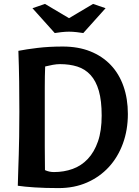

<svg xmlns="http://www.w3.org/2000/svg" viewBox="-20 -950 711 982"><path d="M74 -690Q114 -698 172.5 -705Q231 -712 301 -712Q380 -712 441.5 -687.5Q503 -663 546 -618Q589 -573 611.5 -509Q634 -445 634 -367Q634 -285 608.5 -215.5Q583 -146 536.5 -95.5Q490 -45 425 -16.5Q360 12 280 12Q211 12 157.5 8.5Q104 5 71 0Q72 -48 73.5 -84.5Q75 -121 76 -160.5Q77 -200 78 -251Q79 -302 79 -379Q79 -456 78 -532.5Q77 -609 74 -690ZM287 -622Q270 -622 250.5 -618.5Q231 -615 211 -610Q209 -562 209 -502Q209 -442 209 -356Q209 -267 209 -202Q209 -137 210 -80Q231 -70 256 -70Q307 -70 351.5 -86Q396 -102 429 -137Q462 -172 481 -226.5Q500 -281 500 -359Q500 -435 485.5 -485.5Q471 -536 443 -566.5Q415 -597 375.5 -609.5Q336 -622 287 -622ZM146 -908 210 -930 333 -857 456 -930 520 -908 406 -781Q395 -783 373 -785.5Q351 -788 333 -788Q315 -788 293 -785.5Q271 -783 260 -781Z"/></svg>

Font: Cantora One
Style: Regular
Weight: 400
Designer: Pablo Impallari, Rodrigo Fuenzalida
Foundry: Pablo Impallari
Version: Version 1.002; ttfautohint (v0.8) -G 200 -r 50